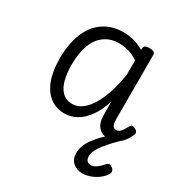

<svg xmlns="http://www.w3.org/2000/svg" viewBox="-177 -650 975 1029"><g transform="rotate(30 310.5 -136.0)"><path d="M233 17Q182 17 144 -11.5Q106 -40 85.5 -94.5Q65 -149 65 -226Q65 -278 74 -323Q83 -368 101.5 -404.5Q120 -441 148 -466.5Q176 -492 212 -505.5Q248 -519 292 -519Q327 -519 357.5 -510.5Q388 -502 420 -484V-493Q420 -504 428.5 -509.5Q437 -515 455 -515Q473 -515 481.5 -509.5Q490 -504 490 -493V-99Q490 -81 492.5 -69Q495 -57 501.5 -51Q508 -45 518 -45Q528 -45 536.5 -50.5Q545 -56 553 -68Q561 -80 571 -98Q575 -107 583 -108Q591 -109 601 -103Q612 -98 616 -90Q620 -82 616 -73Q606 -47 589.5 -27Q573 -7 552.5 5Q532 17 508 17Q486 17 470.5 10.5Q455 4 443.5 -8.5Q432 -21 426.5 -39Q421 -57 421 -80Q421 -100 420.5 -121Q420 -142 420 -164Q400 -101 370.5 -61Q341 -21 306.5 -2Q272 17 233 17ZM137 -228Q137 -178 147.5 -136.5Q158 -95 182.5 -71.5Q207 -48 244 -48Q282 -48 316.5 -79.5Q351 -111 378 -173.5Q405 -236 420 -329V-420Q386 -441 356.5 -448.5Q327 -456 300 -456Q269 -456 243.5 -446Q218 -436 198 -417.5Q178 -399 164.5 -371.5Q151 -344 144 -308.5Q137 -273 137 -228ZM478 247Q441 247 418 226Q395 205 395 167Q395 144 403.5 122Q412 100 429 76.5Q446 53 471 28Q496 3 529 -25L580 -24V-17Q557 4 536 26.5Q515 49 498 70Q481 91 471.5 111Q462 131 462 149Q462 166 470 176Q478 186 493 186Q512 186 529 173.5Q546 161 564 140Q570 134 578 132Q586 130 596 138Q606 144 609.5 154.5Q613 165 607 175Q594 197 571.5 213.5Q549 230 524 238.5Q499 247 478 247Z"/></g></svg>

Font: Playwrite GB S Light
Style: Regular
Weight: 300
Designer: Veronika Burian, José Scaglione
Foundry: TypeTogether
Version: Version 1.002